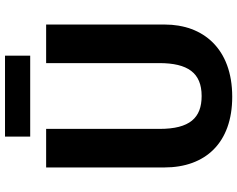

<svg xmlns="http://www.w3.org/2000/svg" viewBox="-108 -806 924 747"><g transform="rotate(-90 353.5 -432.0)"><path d="M511 -874H196V-776H511ZM632 -714H482V-274C482 -163 444 -109 354 -109C269 -109 226 -155 226 -273V-714H76V-254C76 -95 171 10 351 10C539 10 632 -104 632 -252Z"/></g></svg>

Font: Noto Sans Display
Style: Bold
Weight: 700
Designer: Monotype Design Team
Foundry: Monotype Imaging Inc.
Version: Version 1.900